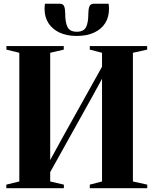

<svg xmlns="http://www.w3.org/2000/svg" viewBox="-20 -984 804 1004"><path d="M13 0V-18.5L81 -35V-708L13.5 -724.5V-743H313.5V-724.5L242.5 -708V-147L305.5 -262L513.5 -635V-708L449.5 -724.5V-743H749.5V-724.5L675 -708V-35L750 -18.5V0H449.5V-18.5L513.5 -35V-572L464 -481.5L242.5 -84V-35L314 -18.5V0ZM292.5 -964.5Q310.5 -964.5 315.8 -950.2Q321 -936 321 -913.5Q321 -865.5 333.5 -841.8Q346 -818 381.5 -818Q417.5 -818 429.8 -841.8Q442 -865.5 442 -913.5Q442 -936 447.5 -950.2Q453 -964.5 470.5 -964.5H548Q549 -958 549.5 -951.2Q550 -944.5 550 -937.5Q550 -895 530.2 -863.2Q510.5 -831.5 472.5 -813.8Q434.5 -796 381.5 -796Q328.5 -796 291 -813.8Q253.5 -831.5 233.2 -863.2Q213 -895 213 -937.5Q213 -944.5 213.5 -951.2Q214 -958 215 -964.5Z"/></svg>

Font: Merriweather 144pt
Style: Bold
Weight: 700
Version: Version 2.100